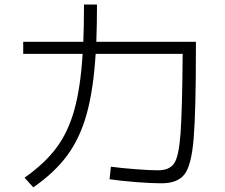

<svg xmlns="http://www.w3.org/2000/svg" viewBox="-20 -802 978 836"><path d="M457 -21.5 462.9 -76.2Q505.9 -70.3 568.8 -65.4Q631.8 -60.5 668 -60.5Q717.8 -60.5 738.3 -90.6Q758.8 -120.6 766.1 -220.7Q773.4 -320.8 775.4 -567.4H396.5Q386.7 -410.2 357.2 -304.7Q327.6 -199.2 272.2 -124.5Q216.8 -49.8 125 13.7L86.9 -28.3Q173.8 -89.4 225.1 -157.7Q276.4 -226.1 303.5 -323Q330.6 -419.9 339.8 -567.4H81.1V-620.1H342.8Q345.7 -694.3 345.7 -782.2H402.3Q402.3 -694.8 399.4 -620.1H833V-591.8Q833 -315.4 823.2 -198.7Q813.5 -82 783.4 -43Q753.4 -3.9 682.6 -3.9Q640.1 -3.9 573.7 -9Q507.3 -14.2 457 -21.5Z"/></svg>

Font: Pretendard JP Light
Style: Regular
Weight: 300
Designer: Base glyphs from Inter by Rasmus Andersson; Hangeul glyphs from Noto Sans CJK(Source Han Sans) by Jang Soo-young and Kan
Foundry: Kil Hyung-jin
Version: Version 1.309